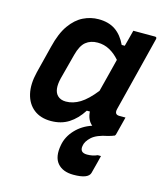

<svg xmlns="http://www.w3.org/2000/svg" viewBox="-116 -636 833 966"><g transform="rotate(15 300.0 -152.5)"><path d="M278 -547Q331 -547 366 -523Q401 -499 423 -452H439Q444 -470 449 -489.5Q454 -509 461 -536H574Q585 -536 582 -524Q558 -427 532 -324.5Q506 -222 484 -134Q477 -104 504 -104H536Q530 -81 524 -57Q518 -33 512 -10Q509 0 499 0H498L499 1Q494 3 476 8Q418 19 392.5 42.5Q367 66 364 90Q358 126 397 126Q427 126 450 115H467Q464 128 459 147.5Q454 167 443 209Q434 242 357 242Q301 242 273.5 209.5Q246 177 258 114Q266 69 300 32.5Q334 -4 385 -21Q358 -43 355 -87H339Q309 -40 269.5 -15Q230 10 177 10Q123 10 88 -17.5Q53 -45 41.5 -94Q30 -143 46 -208L82 -351Q100 -425 130.5 -467.5Q161 -510 199 -528.5Q237 -547 278 -547ZM181 -120Q197 -104 225 -104Q262 -104 298 -126Q334 -148 375 -200Q386 -243 397 -286Q408 -329 419 -373Q396 -400 367 -416Q338 -432 304 -432Q267 -432 242.5 -412Q218 -392 205 -342L170 -209Q155 -146 181 -120Z"/></g></svg>

Font: Recursive Sn Lnr St SmB
Style: Italic
Weight: 600
Italic angle: -15°
Version: Version 1.079;hotconv 1.0.112;makeotfexe 2.5.65598; ttfautoh